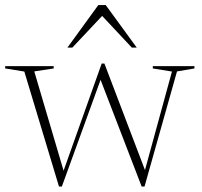

<svg xmlns="http://www.w3.org/2000/svg" viewBox="-21 -710 780 742"><path d="M643.5 -433.5 569.5 -445.5V-454.5H730.5V-445.5L663 -434L537.5 11H526.5L362.5 -415L371.5 -412L218 11H207L73 -433.5L-1 -445.5V-454.5H186.5V-445.5L111.5 -434L228.5 -37.5L213 -17.5L372 -464.5H382.5L543 -43L532.5 -28ZM239.5 -526 359 -690.5H387.5L507.5 -526H488.5L362 -661H385.5L258.5 -526Z"/></svg>

Font: Newsreader 36pt ExtraLight
Style: Regular
Weight: 250
Designer: Hugues Gentile
Foundry: Production Type
Version: Version 1.003